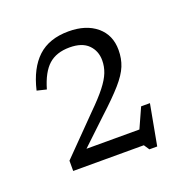

<svg xmlns="http://www.w3.org/2000/svg" viewBox="-83 -782 537 553"><g transform="rotate(-20 186.0 -505.5)"><path d="M266.5 -345 305 -430.5H332L309 -306H285L274 -322.5H57.5V-354L165.5 -464Q197 -495 214 -516.8Q231 -538.5 238 -556.5Q245 -574.5 245 -593.5Q245 -622.5 226 -641.5Q207 -660.5 169 -660.5Q128.5 -660.5 104.5 -639Q80.5 -617.5 66.5 -569L37.5 -576Q52.5 -640 87.5 -672.5Q122.5 -705 182 -705Q235.5 -705 267.5 -678.2Q299.5 -651.5 299.5 -605.5Q299.5 -579 290.5 -556.8Q281.5 -534.5 258.2 -508Q235 -481.5 192 -442L91 -346.5L87 -369.5H302Z"/></g></svg>

Font: Newsreader 9pt Light
Style: Regular
Weight: 300
Designer: Hugues Gentile
Foundry: Production Type
Version: Version 1.003